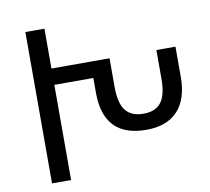

<svg xmlns="http://www.w3.org/2000/svg" viewBox="-79 -803 977 892"><g transform="rotate(-10 409.5 -357.0)"><path d="M96 0V-714H186V0ZM370 -526H460V-390Q460 -314 487 -279.5Q514 -245 572 -245Q628 -245 654.5 -279.5Q681 -314 681 -390V-526H771V-384Q771 -279 720 -224Q669 -169 572 -169Q470 -169 420 -222Q370 -275 370 -378ZM135 -526H431V-449H135Z"/></g></svg>

Font: Noto Sans Armenian
Style: Regular
Weight: 400
Designer: Monotype Design Team
Foundry: Monotype Imaging Inc.
Version: Version 2.007